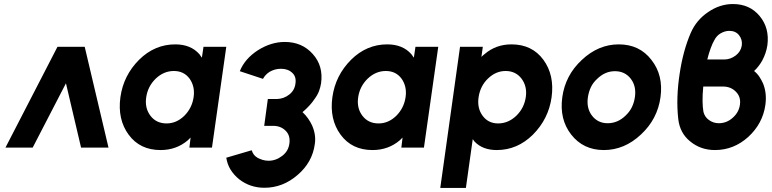

<svg xmlns="http://www.w3.org/2000/svg" viewBox="-20 -732 3827 952"><path d="M7 0 265 -500H400L518 0H382L307 -319L142 0Z M989 -500 981 -446Q978 -450 975 -454.5Q972 -459 969 -463Q926 -512 849 -512Q747 -512 670 -436Q592 -358 577 -250Q562 -140 618 -64Q674 12 776 12Q855 12 912 -37Q915 -40 918.5 -43.5Q922 -47 925 -50L919 0H1031L1102 -500ZM842 -380Q892 -380 920 -342Q933 -324 938.5 -301Q944 -278 940 -250Q936 -223 924.5 -200Q913 -177 894 -158Q855 -120 806 -120Q755 -120 726 -158Q697 -196 705 -250Q713 -304 752 -342Q792 -380 842 -380Z M1392 -524Q1324 -524 1259 -483Q1194 -441 1169 -379L1284 -341Q1295 -362 1317 -376Q1329 -383 1343 -387Q1357 -391 1373 -391Q1408 -391 1429 -371Q1450 -352 1445 -318Q1441 -284 1414 -263Q1387 -242 1353 -241H1308L1290 -108H1334Q1373 -108 1397 -83Q1420 -60 1415 -21Q1410 18 1379 41Q1348 65 1312 65Q1296 65 1283 61Q1270 57 1258 51Q1246 44 1239 35Q1232 26 1228 13L1102 50Q1107 83 1123.5 109.5Q1140 136 1166 157Q1220 199 1291 199Q1382 199 1455 136Q1529 73 1541 -18Q1548 -64 1527 -111Q1519 -128 1507.5 -144.5Q1496 -161 1480 -176Q1519 -209 1541 -243Q1555 -262 1562 -281Q1569 -300 1572 -319Q1584 -405 1531 -464Q1478 -524 1392 -524Z M2040 -500 2032 -446Q2029 -450 2026 -454.5Q2023 -459 2020 -463Q1977 -512 1900 -512Q1798 -512 1721 -436Q1643 -358 1628 -250Q1613 -140 1669 -64Q1725 12 1827 12Q1906 12 1963 -37Q1966 -40 1969.5 -43.5Q1973 -47 1976 -50L1970 0H2082L2153 -500ZM1893 -380Q1943 -380 1971 -342Q1984 -324 1989.5 -301Q1995 -278 1991 -250Q1987 -223 1975.5 -200Q1964 -177 1945 -158Q1906 -120 1857 -120Q1806 -120 1777 -158Q1748 -196 1756 -250Q1764 -304 1803 -342Q1843 -380 1893 -380Z M2374 -500 2367 -450Q2371 -454 2375 -457.5Q2379 -461 2383 -464Q2439 -512 2516 -512Q2618 -512 2674 -436Q2730 -360 2715 -250Q2700 -142 2622 -64Q2545 12 2443 12Q2373 12 2333 -30Q2331 -33 2328.5 -36Q2326 -39 2324 -42L2290 200H2163L2261 -500ZM2450 -120Q2500 -120 2540 -158Q2579 -196 2587 -250Q2595 -303 2566 -342Q2537 -380 2487 -380Q2438 -380 2399 -342Q2361 -305 2353 -250Q2345 -196 2373 -158Q2401 -120 2450 -120Z M3048 -512Q2947 -512 2865 -435Q2783 -359 2768 -250Q2753 -141 2812 -65Q2872 12 2974 12Q3076 12 3158 -65Q3240 -141 3255 -250Q3270 -359 3210 -435Q3151 -512 3048 -512ZM3029 -379Q3079 -379 3108 -341Q3136 -304 3128 -250Q3124 -223 3113 -200.5Q3102 -178 3082 -159Q3043 -121 2993 -121Q2944 -121 2915 -159Q2887 -196 2895 -250Q2899 -277 2910 -300Q2921 -323 2941 -341Q2980 -379 3029 -379Z M3614 -712Q3549 -712 3491 -672Q3433 -633 3405 -569Q3367 -481 3350 -367Q3341 -309 3339 -252.5Q3337 -196 3343 -142Q3351 -72 3402 -31Q3454 12 3525 12Q3618 12 3690 -53Q3762 -119 3775 -212Q3783 -269 3764 -317Q3756 -335 3745.5 -351Q3735 -367 3719 -380Q3731 -391 3741 -404Q3751 -417 3759 -431Q3779 -468 3785 -508Q3796 -593 3747 -652Q3698 -712 3614 -712ZM3596 -579Q3627 -579 3644 -558Q3662 -536 3658 -506Q3653 -476 3628 -457Q3602 -437 3570 -437H3487Q3494 -466 3503.5 -492Q3513 -518 3522 -533Q3527 -543 3534.5 -551.5Q3542 -560 3552 -566Q3574 -579 3596 -579ZM3467 -303H3564Q3604 -303 3629 -277Q3654 -252 3649 -214Q3644 -175 3613 -148Q3583 -121 3544 -121Q3517 -121 3495 -137Q3484 -145 3477.5 -155Q3471 -165 3468 -177Q3464 -199 3463.5 -230Q3463 -261 3467 -303Z"/></svg>

Font: Unageo
Style: Bold-Italic
Weight: 700
Designer: Richard Sepsi
Foundry: Richard Sepsi
Version: Version 2.000